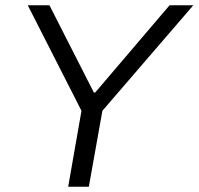

<svg xmlns="http://www.w3.org/2000/svg" viewBox="-20 -706 751 726"><path d="M237.8 0 288.1 -287.1 85 -686H167L335 -356H339.8L621.1 -686H710.9L367.2 -287.1L315.9 0Z"/></svg>

Font: Archivo Light
Style: Italic
Weight: 300
Italic angle: -10°
Designer: Hector Gatti
Foundry: Omnibus-Type
Version: Version 2.001